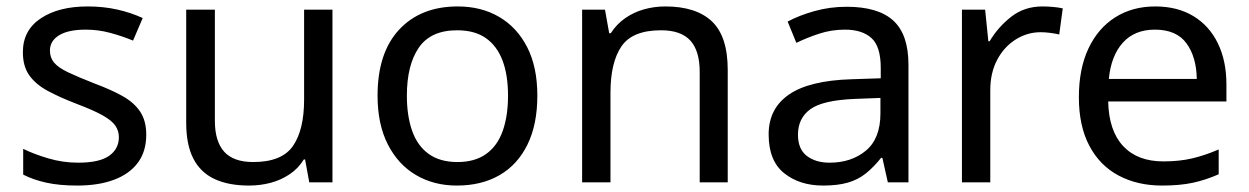

<svg xmlns="http://www.w3.org/2000/svg" viewBox="-20 -566 3878 596"><path d="M434 -148Q434 -96 408 -61Q382 -26 334 -8Q286 10 220 10Q164 10 123.5 1Q83 -8 52 -24V-104Q84 -88 129.5 -74.5Q175 -61 222 -61Q289 -61 319 -82.5Q349 -104 349 -140Q349 -160 338 -176Q327 -192 298.5 -208Q270 -224 217 -244Q165 -264 128 -284Q91 -304 71 -332Q51 -360 51 -404Q51 -472 106.5 -509Q162 -546 252 -546Q301 -546 343.5 -536.5Q386 -527 423 -510L393 -440Q359 -454 322 -464Q285 -474 246 -474Q192 -474 163.5 -456.5Q135 -439 135 -409Q135 -387 148 -371.5Q161 -356 191.5 -341.5Q222 -327 273 -307Q324 -288 360 -268Q396 -248 415 -219.5Q434 -191 434 -148Z M1012 -536V0H940L927 -71H923Q906 -43 879 -25Q852 -7 820 1.5Q788 10 753 10Q689 10 645.5 -10.5Q602 -31 580 -74Q558 -117 558 -185V-536H647V-191Q647 -127 676 -95Q705 -63 766 -63Q855 -63 889.5 -113Q924 -163 924 -257V-536Z M1648 -269Q1648 -180 1617.5 -117.5Q1587 -55 1531 -22.5Q1475 10 1398 10Q1327 10 1271.5 -22.5Q1216 -55 1184 -117.5Q1152 -180 1152 -269Q1152 -402 1219 -474Q1286 -546 1401 -546Q1474 -546 1529.5 -513.5Q1585 -481 1616.5 -419.5Q1648 -358 1648 -269ZM1243 -269Q1243 -206 1259.5 -159.5Q1276 -113 1311 -88Q1346 -63 1400 -63Q1454 -63 1489 -88Q1524 -113 1540.5 -159.5Q1557 -206 1557 -269Q1557 -333 1540 -378Q1523 -423 1488.5 -447.5Q1454 -472 1399 -472Q1317 -472 1280 -418Q1243 -364 1243 -269Z M2045 -546Q2141 -546 2190 -499.5Q2239 -453 2239 -349V0H2152V-343Q2152 -408 2123 -440Q2094 -472 2032 -472Q1943 -472 1909 -422Q1875 -372 1875 -278V0H1787V-536H1858L1871 -463H1876Q1894 -491 1920.5 -509.5Q1947 -528 1979 -537Q2011 -546 2045 -546Z M2608 -545Q2706 -545 2753 -502Q2800 -459 2800 -365V0H2736L2719 -76H2715Q2692 -47 2667.5 -27.5Q2643 -8 2611.5 1Q2580 10 2535 10Q2462 10 2414 -28.5Q2366 -67 2366 -149Q2366 -229 2429 -272.5Q2492 -316 2623 -320L2714 -323V-355Q2714 -422 2685 -448Q2656 -474 2603 -474Q2561 -474 2523 -461.5Q2485 -449 2452 -433L2425 -499Q2460 -518 2508 -531.5Q2556 -545 2608 -545ZM2634 -259Q2534 -255 2495.5 -227Q2457 -199 2457 -148Q2457 -103 2484.5 -82Q2512 -61 2555 -61Q2623 -61 2668 -98.5Q2713 -136 2713 -214V-262Z M3216 -546Q3231 -546 3248.5 -544.5Q3266 -543 3279 -540L3268 -459Q3255 -462 3239.5 -464Q3224 -466 3210 -466Q3169 -466 3133 -443.5Q3097 -421 3075.5 -380.5Q3054 -340 3054 -286V0H2966V-536H3038L3048 -438H3052Q3078 -482 3119 -514Q3160 -546 3216 -546Z M3566 -546Q3635 -546 3684.5 -516Q3734 -486 3760.5 -431.5Q3787 -377 3787 -304V-251H3420Q3422 -160 3466.5 -112.5Q3511 -65 3591 -65Q3642 -65 3681.5 -74.5Q3721 -84 3763 -102V-25Q3722 -7 3682 1.5Q3642 10 3587 10Q3511 10 3452.5 -21Q3394 -52 3361.5 -113.5Q3329 -175 3329 -264Q3329 -352 3358.5 -415Q3388 -478 3441.5 -512Q3495 -546 3566 -546ZM3565 -474Q3502 -474 3465.5 -433.5Q3429 -393 3422 -321H3695Q3694 -389 3663 -431.5Q3632 -474 3565 -474Z"/></svg>

Font: Noto Sans Thaana
Style: Regular
Weight: 400
Designer: Monotype Design Team
Foundry: Monotype Imaging Inc.
Version: Version 2.001